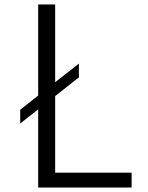

<svg xmlns="http://www.w3.org/2000/svg" viewBox="-20 -845 669 865"><path d="M573 0V-67H228.5V-412L335.5 -496.5V-558.5L228.5 -474.5V-825H152V-414.5L71 -350.5V-288.5L152 -352.5V0Z"/></svg>

Font: Spartan
Style: Regular
Weight: 400
Designer: Matt Bailey, Mirko Velimirovic
Foundry: Matt Bailey
Version: Version 1.003